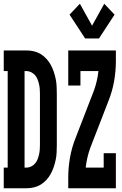

<svg xmlns="http://www.w3.org/2000/svg" viewBox="-31 -1004 651 1024"><path d="M-11 0V-110H10V-625H-11V-735H110Q130 -735 149.5 -730.5Q169 -726 185.5 -716Q202 -706 216 -691Q230 -676 239.5 -658.5Q249 -641 255.5 -622Q262 -603 266 -583.5Q270 -564 271 -544Q272 -524 272 -504V-231Q272 -211 271 -191Q270 -171 266 -151.5Q262 -132 255.5 -113Q249 -94 239.5 -76.5Q230 -59 216 -44Q202 -29 185.5 -19Q169 -9 149.5 -4.5Q130 0 110 0ZM110 -110Q123 -110 135 -116Q147 -122 155.5 -131.5Q164 -141 169 -153.5Q174 -166 177 -179Q180 -192 181 -205Q182 -218 182 -231V-504Q182 -517 181 -530Q180 -543 177 -556Q174 -569 169 -581.5Q164 -594 155.5 -603.5Q147 -613 135 -619Q123 -625 110 -625H100V-110ZM423 -799 340 -926 395 -984 460 -867 525 -984 580 -926 497 -799ZM333 0V-57Q333 -111 342.5 -164.5Q352 -218 372 -268L470 -521Q479 -546 485 -572Q491 -598 494 -625H398V-548H333V-735H587V-678Q587 -624 577.5 -570.5Q568 -517 548 -467L450 -214Q441 -189 435 -163Q429 -137 426 -110H522V-187H587V0Z"/></svg>

Font: Iosevka Curly Slab XBdEx
Style: Regular
Weight: 800
Width: 7
Monospace: yes
Designer: Belleve Invis
Foundry: Belleve Invis
Version: Version 11.0.0; ttfautohint (v1.8.3)